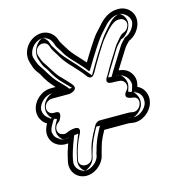

<svg xmlns="http://www.w3.org/2000/svg" viewBox="-110 -774 862 932"><g transform="rotate(-15 321.5 -308.0)"><path d="M105 -308C108 -327 126 -342 145 -342H233C233 -342 287 -350 257 -385C245 -399 229 -416 211 -434C189 -456 171 -493 149 -524C144 -532 140 -544 135 -558C123 -592 154 -622 184 -609C194 -604 196 -599 200 -589L205 -575C205 -574 207 -573 207 -572C216 -554 219 -554 233 -529C243 -511 260 -490 285 -464C309 -439 325 -420 334 -407C334 -407 355 -371 378 -414C396 -447 451 -540 471 -562C491 -584 523 -629 556 -629H562C580 -629 594 -613 592 -597C589 -578 576 -565 562 -561C547 -556 535 -537 525 -526C510 -510 506 -499 491 -476C461 -430 451 -411 434 -381C434 -381 401 -342 449 -342H453C467 -342 477 -341 488 -340C509 -337 524 -308 505 -287C505 -287 473 -255 515 -247L526 -245H527C570 -240 550 -172 508 -177L497 -179C490 -180 484 -180 477 -180H342C330 -180 320 -171 315 -163C281 -102 272 -82 261 -31L258 -18C248 26 180 20 190 -24L193 -37C201 -75 214 -109 230 -140C230 -140 254 -178 209 -174C195 -173 182 -168 168 -162C165 -161 160 -159 148 -163C138 -166 132 -171 129 -180C122 -200 136 -219 150 -226C150 -226 184 -273 145 -273H135C116 -273 102 -289 105 -308ZM569 -679H563C532 -679 502 -663 477 -638C463 -623 449 -607 436 -593C419 -575 373 -500 354 -468C346 -477 335 -489 324 -501C300 -526 285 -546 278 -558C265 -580 261 -584 253 -599L249 -610C240 -642 200 -677 146 -656C104 -640 70 -590 87 -537C92 -521 97 -503 106 -491C112 -482 117 -477 120 -472C137 -439 155 -414 177 -392H152C106 -392 62 -354 55 -308C50 -275 67 -245 91 -232C50 -164 99 -103 165 -112C157 -91 149 -65 144 -41L141 -28C130 20 161 59 204 63C251 67 297 30 307 -14L310 -26C323 -70 321 -75 351 -130H470C475 -130 478 -130 482 -129L494 -127C542 -121 587 -157 599 -199C611 -240 590 -278 560 -290C569 -317 566 -338 553 -358C540 -378 521 -388 493 -391C502 -407 538 -461 552 -485C560 -498 569 -505 579 -516C608 -528 637 -559 642 -597C648 -642 613 -679 569 -679ZM81 -311C86 -343 113 -367 145 -367H231C232 -367 235 -368 238 -369C227 -382 212 -398 194 -416C168 -442 150 -480 129 -509C120 -522 116 -536 111 -550C98 -587 119 -623 151 -634C165 -639 179 -638 194 -632C213 -624 221 -607 224 -597L229 -583C237 -568 240 -568 255 -541C263 -526 280 -507 304 -482C328 -457 343 -439 354 -423C354 -424 355 -425 356 -426C375 -461 428 -552 453 -579C469 -596 504 -654 556 -654H562C594 -654 622 -625 617 -593C613 -564 594 -545 569 -537C568 -536 556 -523 543 -509C531 -496 528 -489 512 -463C483 -417 473 -399 456 -369L455 -367C469 -367 479 -366 491 -365C523 -360 542 -330 538 -300C536 -290 533 -281 525 -271L530 -270C544 -268 556 -263 564 -253C576 -240 577 -223 575 -209C571 -181 546 -147 505 -152L493 -154C488 -155 483 -155 477 -155H342C342 -155 338 -153 337 -151C303 -90 296 -75 285 -26L282 -13C273 27 234 43 205 36C193 33 180 26 172 13C164 1 163 -14 166 -29L169 -42C177 -81 190 -116 206 -148C198 -147 187 -143 178 -139C168 -135 156 -135 140 -140C126 -145 111 -154 105 -171C93 -203 112 -232 132 -245C132 -246 133 -246 134 -248C102 -249 76 -277 81 -311ZM569 -654H576C602 -650 621 -627 617 -600C613 -573 591 -548 569 -539L564 -537L560 -533C551 -523 541 -515 531 -498C517 -475 482 -420 472 -403L452 -370L491 -366C514 -364 523 -357 532 -344C541 -330 543 -319 536 -298L529 -276L550 -267C568 -260 583 -235 575 -206C566 -174 530 -148 497 -152L486 -154C480 -155 476 -155 470 -155H336L329 -142C299 -86 299 -74 286 -33L285 -32L283 -19C276 13 239 41 206 38C204 38 202 37 200 37C176 32 159 8 166 -23L168 -36C173 -59 181 -83 188 -103L203 -142L161 -136C146 -134 133 -137 123 -143C103 -155 91 -182 113 -219L126 -241L103 -254C88 -262 77 -281 80 -304C85 -337 119 -367 152 -367H237L195 -409C175 -429 158 -453 142 -484L141 -485V-486C138 -491 133 -497 127 -506C122 -514 115 -528 110 -544C98 -582 124 -621 155 -633C195 -648 220 -623 225 -604V-603L230 -588L231 -586C240 -569 244 -566 256 -546C265 -530 282 -510 306 -484C317 -472 329 -461 336 -452L358 -426L376 -456C394 -487 443 -563 455 -576C469 -591 482 -608 495 -621C517 -643 540 -654 563 -654ZM60 -309C57 -291 64 -273 88 -259C95 -255 107 -252 116 -250C114 -246 112 -241 111 -239C88 -223 76 -200 85 -175C90 -162 103 -149 124 -142C141 -136 165 -134 182 -138C167 -108 157 -76 149 -40L146 -27C140 -1 154 33 211 37C268 41 296 11 302 -15L305 -28C316 -78 325 -95 358 -155H477H484L497 -152H499C516 -150 534 -153 547 -157C573 -166 583 -179 589 -191C599 -210 605 -236 576 -256C568 -262 553 -267 540 -269C542 -272 545 -275 545 -275L546 -276C550 -280 552 -285 554 -289C565 -312 563 -355 499 -364L498 -365H496C489 -366 480 -367 472 -367C474 -370 475 -370 475 -370L476 -372L477 -373C494 -403 504 -422 534 -468C550 -493 553 -502 565 -515C575 -525 584 -537 588 -540C619 -551 634 -572 637 -595C639 -609 633 -621 622 -632C613 -641 595 -654 562 -654H556C473 -654 442 -585 431 -574C411 -552 375 -492 350 -449C342 -458 335 -466 325 -476C301 -501 285 -521 276 -536C261 -562 258 -563 250 -579V-580L245 -594C242 -603 237 -618 212 -629C198 -635 178 -639 158 -637C88 -630 81 -582 91 -553C96 -539 98 -527 107 -515C128 -485 146 -448 172 -422C185 -408 197 -396 207 -385C210 -381 213 -378 216 -374C219 -371 221 -368 221 -367H145C131 -367 118 -365 108 -361C76 -350 63 -328 60 -309ZM569 -654H563C560 -654 539 -650 516 -626C503 -613 490 -596 476 -581C463 -567 415 -492 397 -461L362 -401L314 -458C307 -467 296 -478 285 -490C261 -516 244 -535 235 -550C223 -571 219 -575 210 -591L209 -592L204 -606V-607C199 -625 182 -636 178 -637C178 -637 175 -638 171 -636C151 -629 116 -588 131 -541C136 -525 142 -510 148 -501C154 -492 159 -486 162 -481L163 -480V-479C180 -447 197 -424 217 -404L253 -367H152C149 -367 106 -350 100 -306C96 -278 114 -255 123 -250L143 -239L134 -224C101 -170 142 -137 150 -136H154L224 -145L209 -106C201 -86 194 -62 189 -38L186 -25C177 15 206 37 211 38C212 38 253 24 262 -17L265 -30C278 -72 278 -81 308 -137L318 -155H470C477 -155 485 -155 492 -154L494 -153L504 -152C506 -152 544 -166 555 -203C565 -239 541 -267 533 -270L511 -279L516 -294C524 -317 520 -334 510 -350C500 -365 495 -365 485 -366L435 -371L451 -398C461 -415 495 -470 509 -493C519 -509 530 -518 539 -528L543 -533L552 -536C566 -542 592 -566 597 -598C602 -633 573 -653 569 -654Z"/></g></svg>

Font: AppleStorm
Style: XbdFaxIta
Weight: 800
Foundry: Cannot Into Space Fonts
Version: Version 1.01